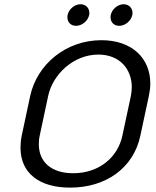

<svg xmlns="http://www.w3.org/2000/svg" viewBox="-20 -853 723 890"><path d="M593.3 -783.3C594.2 -786.7 594.2 -790 594.2 -793.3C594.2 -815.8 577.5 -833.3 553.3 -833.3C525.8 -833.3 499.2 -810.8 493.3 -783.3C492.5 -780 492.5 -776.7 492.5 -772.5C492.5 -750 508.3 -733.3 532.5 -733.3C560 -733.3 587.5 -755.8 593.3 -783.3ZM393.3 -783.3C394.2 -786.7 394.2 -790 394.2 -793.3C394.2 -815.8 377.5 -833.3 353.3 -833.3C325.8 -833.3 299.2 -810.8 293.3 -783.3C292.5 -780 292.5 -776.7 292.5 -772.5C292.5 -750 308.3 -733.3 332.5 -733.3C360 -733.3 387.5 -755.8 393.3 -783.3ZM435.8 -600C535.8 -600 590.8 -531.7 590.8 -449.2C590.8 -435.8 589.2 -421.7 586.7 -408.3L547.5 -225C525.8 -122.5 438.3 -50 319.2 -50C216.7 -50 160 -103.3 160 -184.2C160 -197.5 160.8 -210.8 164.2 -225L203.3 -408.3C224.2 -507.5 320 -600 435.8 -600ZM450 -666.7C285.8 -666.7 151.7 -555 120 -408.3L80.8 -225C76.7 -205 75 -185.8 75 -168.3C75 -50.8 161.7 16.7 305 16.7C470 16.7 599.2 -73.3 630.8 -225L670 -408.3C674.2 -428.3 676.7 -447.5 676.7 -465.8C676.7 -583.3 591.7 -666.7 450 -666.7Z"/></svg>

Font: BoonHome
Style: Book Oblique
Weight: 400
Italic angle: -12°
Designer: Sungsit Sawaiwan
Foundry: Sungsit Sawaiwan
Version: Version 0.2